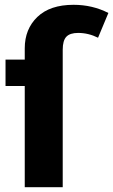

<svg xmlns="http://www.w3.org/2000/svg" viewBox="-20 -779 471 799"><path d="M286 -759Q365 -759 431 -725L388 -622Q348 -642 305 -642Q271 -642 256 -626Q241 -610 241 -572V0H83V-421H3V-531H83V-578Q83 -658 135.5 -708.5Q188 -759 286 -759Z"/></svg>

Font: FiraGO
Style: Bold
Weight: 700
Designer: bBox Type
Foundry: bBox Type GmbH
Version: Version 1.001;PS 001.001;hotconv 1.0.88;makeotf.lib2.5.64775